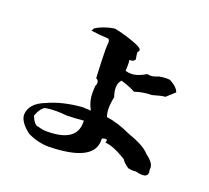

<svg xmlns="http://www.w3.org/2000/svg" viewBox="-111 -813 991 909"><g transform="rotate(20 385.0 -358.5)"><path d="M219 -42Q163 -42 110 -68Q58 -107 56 -145Q59 -203 132 -231Q204 -265 305 -273L347 -271Q325 -309 325 -354Q325 -393 329 -393Q331 -400 331 -405Q331 -418 318 -424Q313 -525 313 -568Q313 -586 314 -594L315 -602Q315 -620 303 -620Q269 -621 219 -628Q224 -632 224 -635L227 -641Q264 -666 321 -675Q378 -664 436 -641Q466 -629 466 -618Q466 -612 459 -607Q460 -589 464 -572Q459 -559 441 -559H436Q438 -549 438 -533L437 -504Q451 -500 465 -500Q499 -500 539 -525Q548 -523 557 -523Q571 -523 594 -533Q615 -537 633 -537L649 -536Q690 -514 697 -490L656 -453Q640 -453 593 -439Q551 -439 508 -425Q484 -439 435 -454Q420 -439 420 -414Q420 -394 429 -368Q422 -337 422 -312Q422 -287 429 -268Q486 -261 556 -228Q635 -201 663 -169Q705 -138 705 -113Q705 -108 704 -104Q706 -96 706 -90Q706 -68 678 -68Q665 -68 646 -73L633 -72Q620 -72 607 -75Q583 -90 571 -109Q500 -152 463 -152Q466 -158 466 -162Q466 -169 458 -169Q453 -169 444 -166Q438 -172 435 -187Q444 -169 444 -165Q444 -164 443 -164L441 -165V-155Q441 -53 244 -43ZM185 -107Q332 -107 332 -205V-215Q292 -211 246 -210Q219 -213 196 -213Q164 -213 138 -208Q116 -196 102 -157Q113 -126 130 -116Q164 -107 178 -107Z"/></g></svg>

Font: Xiangcui Kesong Xiangcui Kesong
Style: Regular
Weight: 400
Version: Version 1.501;March 28, 2024;FontCreator 14.0.0.2814 64-bit